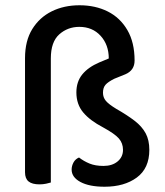

<svg xmlns="http://www.w3.org/2000/svg" viewBox="-20 -692 626 729"><path d="M173 -285H75V-471Q75 -537 102.5 -581.5Q130 -626 176.5 -649Q223 -672 282 -672Q342 -672 389 -648.5Q436 -625 463.5 -578Q491 -531 491 -462Q491 -425 456 -410L414 -393Q390 -381 380.5 -370Q371 -359 371 -340Q371 -322 382 -309Q393 -296 421 -279Q463 -255 491 -233.5Q519 -212 533 -186Q547 -160 547 -123Q547 -53 499.5 -18Q452 17 377 17Q319 17 285.5 -1Q252 -19 252 -48Q252 -62 259 -75Q266 -88 280 -94Q298 -80 320 -71Q342 -62 373 -62Q406 -62 426.5 -79Q447 -96 447 -123Q447 -148 431.5 -166Q416 -184 372 -208Q322 -234 296 -265Q270 -296 270 -341Q270 -382 292.5 -409.5Q315 -437 357 -455L393 -470Q393 -522 362 -556Q331 -590 281 -590Q237 -590 205 -561.5Q173 -533 173 -470ZM75 -357H173V1Q167 3 155 5.5Q143 8 130 8Q102 8 88.5 -3Q75 -14 75 -38Z"/></svg>

Font: Baloo Tamma 2 Medium
Style: Regular
Weight: 500
Designer: Divya Kowshik, Shuchita Grover and Ek Type
Foundry: Ek Type
Version: Version 1.700